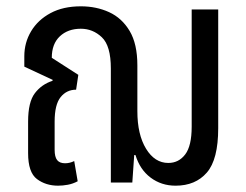

<svg xmlns="http://www.w3.org/2000/svg" viewBox="-20 -578 780 608"><path d="M164 10Q125 10 97 -11Q69 -32 69 -93V-193Q69 -255 90.5 -283Q112 -311 146 -322L147 -325L57 -367V-400Q57 -443 78.5 -479Q100 -515 140 -536.5Q180 -558 236 -558Q285 -558 325.5 -539.5Q366 -521 390.5 -480Q415 -439 415 -371V-226Q415 -152 442.5 -107Q470 -62 513 -62Q546 -62 566.5 -89Q587 -116 587 -177V-548H671V-172Q671 -73 635 -31.5Q599 10 536 10Q491 10 457 -15.5Q423 -41 409 -87H405L399 0H331V-361Q331 -433 302.5 -460Q274 -487 236 -487Q195 -487 169.5 -463Q144 -439 144 -395L228 -341L221 -294Q191 -294 172 -270.5Q153 -247 153 -193V-104Q153 -81 161 -71Q169 -61 186 -61Q201 -61 215 -68L226 -4Q211 4 195 7Q179 10 164 10Z"/></svg>

Font: Noto Sans Thai Cond
Style: Regular
Weight: 400
Width: 3
Designer: Monotype Design Team
Foundry: Monotype Imaging Inc.
Version: Version 2.002; ttfautohint (v1.8.4.7-5d5b)